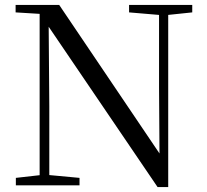

<svg xmlns="http://www.w3.org/2000/svg" viewBox="-20 -748 836 775"><path d="M44 0V-30L150 -42H172L301 -30V0ZM140 0V-705H176L179 -319V0ZM501 -698V-728H756V-698L651 -687H631ZM616 7 167 -654 165 -655 141 -692 43 -698V-728H219L641 -103L624 -97L622 -395V-728H659V7Z"/></svg>

Font: Noto Serif TC
Style: Regular
Weight: 400
Designer: Ryoko NISHIZUKA  (kana & ideographs); Frank Grießhammer (Latin, Greek & Cyrillic); Wenlong ZHANG  (bopomofo); Sandoll Co
Foundry: Adobe
Version: Version 2.003-H1;hotconv 1.1.1;makeotfexe 2.6.0